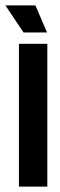

<svg xmlns="http://www.w3.org/2000/svg" viewBox="-24 -690 223 710"><path d="M46 0V-528H151V0ZM63 -570 -4 -670H107L150 -570Z"/></svg>

Font: Bricolage Grotesque 96pt Condensed Medium
Style: Regular
Weight: 500
Width: 3
Designer: Mathieu Triay
Foundry: Atelier Triay
Version: Version 1.001; ttfautohint (v1.8.4.7-5d5b);gftools[0.9.33.de